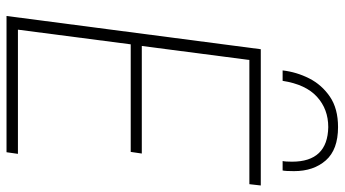

<svg xmlns="http://www.w3.org/2000/svg" viewBox="-254 -803 1057 589"><g transform="rotate(90 274.5 -508.5)"><path d="M447 0H29L131 -780H549L545 -745H164L121 -415H451L446 -381H116L71 -35H452ZM503 -847H474Q476 -855 476 -876Q476 -985 370 -987Q315 -987 277 -952.5Q239 -918 228 -847H196Q201 -890 220.5 -928.5Q240 -967 276.5 -992Q313 -1017 370 -1017Q439 -1017 472 -979.5Q505 -942 505 -882Q505 -856 503 -847Z"/></g></svg>

Font: Tanohe Sans ExtraLight
Style: Italic
Weight: 200
Designer: Village Type and Design LLC & Cristiano Sobral
Foundry: Cooper Hewitt Smithsonian Design Museum
Version: Version 1.00;September 29, 2021;FontCreator 13.0.0.2655 64-b